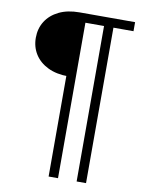

<svg xmlns="http://www.w3.org/2000/svg" viewBox="-98 -768 793 1046"><g transform="rotate(10 299.0 -245.0)"><path d="M245 210V-365L256 -346Q190 -346 142.8 -369Q95.5 -392 70.2 -432Q45 -472 45 -523Q45 -574 70.2 -614Q95.5 -654 142.8 -677Q190 -700 256 -700H563V-650H452V210H400V-650H297V210Z"/></g></svg>

Font: Geologica-Sharp
Style: Regular
Weight: 100
Designer: Sindre Bremnes, Frode Helland
Foundry: Monokrom Skriftforlag AS
Version: Version 1.010;gftools[0.9.28]